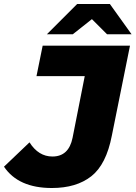

<svg xmlns="http://www.w3.org/2000/svg" viewBox="-73 -929 680 963"><path d="M187 14Q19 14 -53 -93L75 -215Q120 -144 190 -144Q272 -144 291 -238L352 -547H110L141 -700H579L488 -249Q460 -104 385 -45Q310 14 187 14ZM162 -757 314 -909H478L587 -757H464L388 -833L292 -757Z"/></svg>

Font: Montserrat ExtraBold
Style: Italic
Weight: 800
Italic angle: -11.3°
Designer: Julieta Ulanovsky
Foundry: Julieta Ulanovsky
Version: Version 9.000; ttfautohint (v1.8.4.7-5d5b)